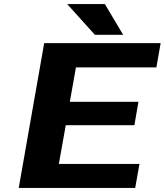

<svg xmlns="http://www.w3.org/2000/svg" viewBox="-20 -923 809 943"><path d="M640 -308 660 -423H323L353 -592H748L769 -711H197L72 0H644L665 -118H269L303 -308ZM585 -752 495 -903H310L446 -752Z"/></svg>

Font: Asimov
Style: XWidIt
Weight: 500
Designer: Google
Version: Version 2.000980; 2014